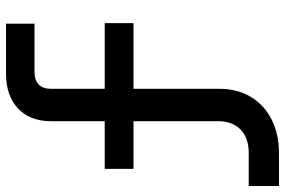

<svg xmlns="http://www.w3.org/2000/svg" viewBox="-175 -595 950 640"><g transform="rotate(-90 300.0 -275.0)"><path d="M0 180V79H111Q160 79 188 52Q216 25 216 -23V-305H57V-401H216V-580Q216 -650 258.5 -690Q301 -730 376 -730H541V-635H382Q324 -635 324 -580V-401H543V-305H324V-18Q324 41 297 86Q270 131 221.5 155.5Q173 180 108 180Z"/></g></svg>

Font: JetBrains Mono NL SemiBold
Style: Regular
Weight: 600
Designer: Philipp Nurullin, Konstantin Bulenkov
Foundry: JetBrains
Version: Version 2.304; ttfautohint (v1.8.4.7-5d5b)